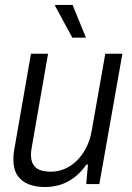

<svg xmlns="http://www.w3.org/2000/svg" viewBox="-20 -743 533 775"><path d="M161 12Q124 12 95 0.5Q66 -11 50 -35.5Q34 -60 34 -100Q34 -113 35.5 -126Q37 -139 40 -153L105 -526H174L110 -159Q108 -148 106.5 -138Q105 -128 105 -119Q105 -93 115 -77.5Q125 -62 143.5 -56Q162 -50 187 -50Q213 -50 239 -60.5Q265 -71 287.5 -92Q310 -113 327 -145Q344 -177 351 -220L405 -526H474L381 0H328L335 -79H329Q305 -45 277.5 -25Q250 -5 221 3.5Q192 12 161 12ZM272 -591 202 -720 203 -723H273L327 -591Z"/></svg>

Font: Archivo SemiCondensed Light
Style: Italic
Weight: 300
Width: 4
Italic angle: -10°
Designer: Hector Gatti
Foundry: Omnibus-Type
Version: Version 2.001